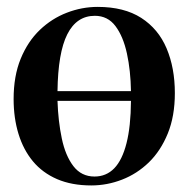

<svg xmlns="http://www.w3.org/2000/svg" viewBox="-20 -540 561 571"><path d="M251.5 11.5Q193.5 11.5 150 -7.2Q106.5 -26 78 -60.2Q49.5 -94.5 35 -141.8Q20.5 -189 20.5 -245.5Q20.5 -314 41.5 -365.2Q62.5 -416.5 98.2 -450.8Q134 -485 178.8 -502.2Q223.5 -519.5 270.5 -519.5Q349 -519.5 400 -486.8Q451 -454 475.5 -396Q500 -338 500 -263Q500 -194.5 479 -143Q458 -91.5 422.8 -57.2Q387.5 -23 343 -5.8Q298.5 11.5 251.5 11.5ZM261 -15Q296 -15 319.8 -39.5Q343.5 -64 356.2 -114Q369 -164 369.5 -240H151Q153 -179.5 163.8 -128.2Q174.5 -77 198.2 -46Q222 -15 261 -15ZM151 -269H369.5Q368.5 -330 357.5 -380.8Q346.5 -431.5 323.5 -462.2Q300.5 -493 262 -493Q208 -493 180.2 -438.2Q152.5 -383.5 151 -269Z"/></svg>

Font: Merriweather 144pt SemiBold
Style: Regular
Weight: 600
Version: Version 2.100